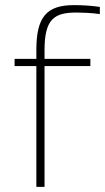

<svg xmlns="http://www.w3.org/2000/svg" viewBox="-20 -730 410 750"><path d="M279 -681C292 -681 339 -680 370 -675V-703C336 -708 301 -710 269 -710C163 -710 122 -665 122 -535V-500H37V-472H122V0H154V-472H333V-500H154V-535C154 -657 193 -681 279 -681Z"/></svg>

Font: LT Wave Alt Thin
Style: Regular
Weight: 100
Designer: Daniel Lyons
Version: Version 2.5 (Glyphs App)